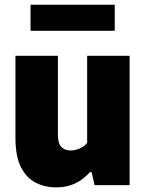

<svg xmlns="http://www.w3.org/2000/svg" viewBox="-20 -785 618 814"><path d="M219.5 9.5Q170 9.5 130.5 -11Q91 -31.5 68.2 -77.5Q45.5 -123.5 45.5 -200V-548.5H225.5V-214.5Q225.5 -176 240.5 -161.5Q255.5 -147 279.5 -147Q297 -147 317 -155.2Q337 -163.5 349.5 -179V-548.5H529.5V0H381L368.5 -55H361Q304 9.5 219.5 9.5ZM109.5 -654.5V-765H466.5V-654.5Z"/></svg>

Font: Encode Sans SemiCondensed SemiCondensed ExtraBold
Style: Regular
Weight: 800
Width: 4
Designer: Multiple Designers
Foundry: Impallari Type
Version: Version 3.000; ttfautohint (v1.8.3) -l 8 -r 50 -G 200 -x 14 